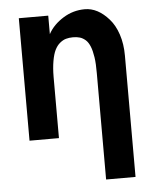

<svg xmlns="http://www.w3.org/2000/svg" viewBox="-52 -582 652 819"><g transform="rotate(-5 273.5 -172.5)"><path d="M184.1 0V-261.7C184.1 -287.6 186 -310.5 189.5 -330.1C192.9 -349.6 197.3 -364.7 203.1 -376.5C209 -388.2 215.8 -397.5 224.6 -404.8C233.4 -412.1 242.2 -417 251 -419.4C259.8 -421.9 270 -423.3 281.2 -423.3C292.5 -423.3 302.2 -421.9 310.5 -419.4C318.8 -417 327.1 -412.1 335 -405.3C342.8 -398.4 348.6 -388.7 353.5 -377C358.4 -365.2 362.3 -349.6 365.2 -330.6C368.2 -311.5 369.1 -288.6 369.1 -262.2V-209.5V193.4H495.1V-206.5V-326.2C495.1 -359.4 490.7 -389.6 481.4 -417.5C472.2 -445.3 459.5 -467.3 444.3 -484.4C429.2 -501.5 413.1 -515.1 395.5 -524.4C377.9 -533.7 359.9 -538.1 341.8 -538.1C308.1 -538.1 277.3 -529.3 249 -511.7C220.7 -494.1 198.7 -472.2 184.1 -445.3V-524.4H58.1V0Z"/></g></svg>

Font: Tuffy
Style: Bold
Weight: 700
Designer: Thatcher Ulrich, Karoly Barta, Michael Everson
Version: Version 001.270